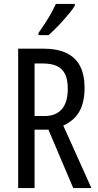

<svg xmlns="http://www.w3.org/2000/svg" viewBox="-20 -963 501 983"><path d="M199 -714Q273 -714 320 -691.5Q367 -669 390 -624.5Q413 -580 413 -513Q413 -466 402 -429Q391 -392 367 -365Q343 -338 304 -320L448 0H355L228 -299H157V0H73V-714ZM200 -638H157V-369H209Q266 -369 296.5 -404Q327 -439 327 -509Q327 -555 313.5 -583Q300 -611 272 -624.5Q244 -638 200 -638ZM363 -934Q354 -918 337.5 -898Q321 -878 302 -856.5Q283 -835 263.5 -816Q244 -797 229 -783H177V-794Q196 -821 212.5 -846.5Q229 -872 242.5 -896.5Q256 -921 266 -943H363Z"/></svg>

Font: Noto Sans ExtraCondensed
Style: Regular
Weight: 400
Width: 2
Designer: Monotype Design Team
Foundry: Monotype Imaging Inc.
Version: Version 2.013